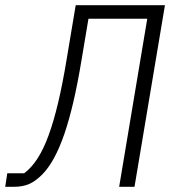

<svg xmlns="http://www.w3.org/2000/svg" viewBox="-53 -718 673 738"><path d="M-25 -52H40Q68 -73 91 -108.5Q114 -144 133.5 -197Q153 -250 170.5 -323.5Q188 -397 204 -495L238 -698H581L464 0H405L513 -646H287L260 -485Q231 -309 194 -202Q157 -95 109 -47Q83 -21 58.5 -10.5Q34 0 1 0H-33Z"/></svg>

Font: IBM Plex Mono Light
Style: Italic
Weight: 300
Italic angle: -9°
Monospace: yes
Designer: Mike Abbink, Paul van der Laan, Pieter van Rosmalen
Foundry: Bold Monday
Version: Version 2.3